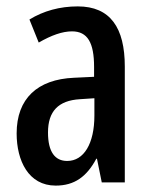

<svg xmlns="http://www.w3.org/2000/svg" viewBox="-20 -570 470 600"><path d="M223 -550C167 -550 116 -536 72 -509L101 -437C141 -460 175 -472 205 -472C254 -472 274 -436 274 -361V-330L211 -327C97 -322 32 -262 32 -153C32 -68 69 10 154 10C213 10 251 -18 281 -74H283L298 0H370V-362C370 -483 325 -550 223 -550ZM230 -260 275 -263V-209C275 -121 242 -67 190 -67C152 -67 130 -95 130 -156C130 -222 162 -256 230 -260Z"/></svg>

Font: Noto Sans Hebrew ExtraCondensed Medium
Style: Regular
Weight: 500
Width: 2
Designer: Monotype Design Team
Foundry: Monotype Imaging Inc.
Version: Version 2.004